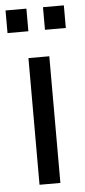

<svg xmlns="http://www.w3.org/2000/svg" viewBox="-58 -730 335 761"><g transform="rotate(-5 110.0 -350.0)"><path d="M68 0V-504H151V0ZM-6 -610V-700H77V-610ZM143 -610V-700H226V-610Z"/></g></svg>

Font: Special Gothic
Style: Regular
Weight: 400
Designer: Alistair McCready
Foundry: Monolith
Version: Version 1.010; ttfautohint (v1.8.4.7-5d5b)